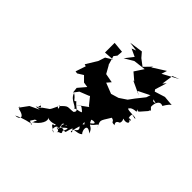

<svg xmlns="http://www.w3.org/2000/svg" viewBox="-298 -1313 1587 1587"><g transform="rotate(45 495.5 -519.5)"><path d="M461 -375C492 -368 494 -351 466 -374C530 -341 507 -312 522 -361C508 -316 437 -344 442 -307C454 -345 371 -339 349 -410C401 -376 390 -351 411 -374C456 -317 510 -330 416 -261C466 -276 469 -237 465 -296C386 -284 400 -310 335 -241C336 -279 367 -195 334 -236C297 -160 316 -179 221 -112C224 -152 236 -122 214 -160C219 -144 255 -97 308 -178L204 -105L247 -111L165 -72L110 3C104 -39 130 30 122 7C217 27 181 70 137 67C214 29 256 28 282 18C297 44 264 10 254 12C264 -12 324 -75 246 -25C266 -70 240 -56 246 -57C214 -87 217 2 295 -31C257 27 311 -7 273 8C338 -28 372 -101 339 -114C397 -89 445 -137 424 -105C371 -102 460 -61 463 -58C409 -61 447 -135 456 -108C520 -179 537 -181 504 -121C528 -81 483 -109 474 -68C502 -122 412 -92 470 -111C455 -177 456 -166 501 -175C474 -146 507 -227 501 -201C489 -212 498 -153 526 -227C472 -187 450 -131 479 -136C547 -127 517 -115 546 -190C538 -206 589 -152 554 -166C586 -278 598 -302 548 -341C596 -266 616 -301 556 -259C608 -232 595 -209 560 -192C602 -197 621 -199 638 -215C611 -240 605 -320 676 -261C650 -328 631 -289 606 -353C626 -364 689 -364 595 -310C669 -311 669 -408 690 -337C662 -409 653 -385 715 -485C761 -475 722 -455 777 -458C783 -448 740 -485 788 -501C798 -509 798 -532 787 -547C838 -530 868 -563 812 -584C889 -590 794 -542 815 -623C873 -607 861 -618 846 -623C809 -625 745 -624 755 -641C768 -604 731 -660 824 -664C811 -692 828 -686 823 -676C839 -673 840 -683 889 -737C898 -771 919 -735 880 -777C877 -819 897 -871 941 -849C944 -850 964 -895 991 -909L904 -917L802 -885L811 -847L797 -806L738 -732L702 -683L638 -640L571 -620L477 -657L507 -692L427 -707L388 -777L389 -769L364 -854L385 -881L389 -930L294 -939V-826L381 -832L324 -797L305 -739L244 -639L262 -633L232 -544L253 -541L303 -572L347 -528L392 -521L335 -454L341 -405L373 -448L454 -480L460 -485L514 -418L562 -407L556 -441L415 -339ZM426 -1005 493 -974 436 -901 515 -948 623 -961 571 -882 634 -828 621 -829 743 -772 708 -792 817 -846 893 -824 861 -822 802 -904 834 -1007 811 -980 826 -1083 885 -1106 748 -1032 764 -1081 650 -1009 659 -1026 597 -962 539 -1006 503 -1048 384 -1031 464 -1020Z"/></g></svg>

Font: Hussar Lance
Style: Italic
Weight: 700
Foundry: Cannot Into Space Fonts, PlusOne Fonts
Version: Version 2.27